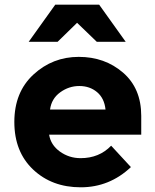

<svg xmlns="http://www.w3.org/2000/svg" viewBox="-20 -789 658 817"><path d="M537 -78Q446 8 323.5 8Q201 8 121 -67.5Q41 -143 41 -270Q41 -397 122.5 -472Q204 -547 315 -547Q426 -547 503.5 -480Q581 -413 581 -296V-216H189Q196 -172 235 -144Q274 -116 323 -116Q402 -116 453 -169ZM193 -323H429Q424 -371 393 -397Q362 -423 317.5 -423Q273 -423 236 -396Q199 -369 193 -323ZM225 -611H102L215 -769H402L515 -611H392L308 -692Z"/></svg>

Font: Montreal
Style: Bold
Weight: 700
Designer: Julieta Ulanovsky, usr_local_share
Foundry: Julieta Ulanovsky, usr_local_share
Version: Version 2.001